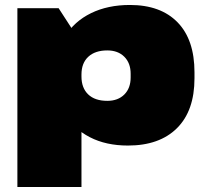

<svg xmlns="http://www.w3.org/2000/svg" viewBox="-20 -573 836 773"><path d="M495 13Q407 13 342 -20.5Q277 -54 241 -114.5Q205 -175 204 -257V-284Q205 -366 242 -426.5Q279 -487 346.5 -520Q414 -553 503 -553Q627 -553 695 -483Q763 -413 763 -282V-258Q763 -127 692.5 -57Q622 13 495 13ZM50 -540H216L308 -398V180H50ZM412 -167Q455 -167 480.5 -192.5Q506 -218 506 -261V-276Q506 -319 480.5 -344.5Q455 -370 412 -370Q363 -370 335.5 -344.5Q308 -319 308 -273V-265Q308 -219 335 -193Q362 -167 412 -167Z"/></svg>

Font: Pathway Extreme 28pt Black
Style: Regular
Weight: 900
Designer: Eduardo Rodriguez Tunni
Foundry: Eduardo Rodriguez Tunni
Version: Version 1.001;gftools[0.9.26]